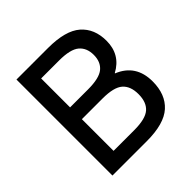

<svg xmlns="http://www.w3.org/2000/svg" viewBox="-185 -845 990 990"><g transform="rotate(-45 310.0 -350.0)"><path d="M80 -700H310Q437 -700 493.5 -650.5Q550 -601 550 -513Q550 -412 462 -365V-363Q570 -319 570 -197Q570 -102 513.5 -51Q457 0 330 0H80ZM174 -614V-403H305Q387 -403 419.5 -430Q452 -457 452 -508Q452 -559 419.5 -586.5Q387 -614 305 -614ZM174 -317V-86H325Q407 -86 439.5 -114.5Q472 -143 472 -202Q472 -260 439.5 -288.5Q407 -317 325 -317Z"/></g></svg>

Font: PT Root UI Medium
Style: Regular
Weight: 500
Designer: Vitaly Kuzmin
Foundry: ParaType Ltd.
Version: Version 2.001G